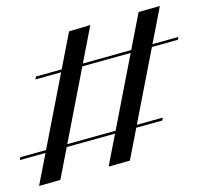

<svg xmlns="http://www.w3.org/2000/svg" viewBox="-20 -566 662 641"><path d="M342.7 -9.7 442.7 -525.8 513.7 -546 413.7 -29.8ZM46 -31.5 47.6 -41.1 523.4 -173.4 521.8 -163.7ZM110.5 54.8 210.5 -461.3 281.5 -482.3 181.5 34.7ZM98.4 -300.8 100 -310.5 575.8 -442.7 573.4 -433.1Z"/></svg>

Font: Playfair 144pt SemiExpanded Light
Style: Regular
Weight: 300
Width: 6
Designer: Claus Eggers Sørensen
Foundry: Claus Eggers Sørensen
Version: Version 2.203